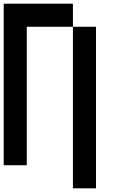

<svg xmlns="http://www.w3.org/2000/svg" viewBox="-20 -895 665 1040"><path d="M0 0V-875H375V-750H125V0ZM500 125H375V-750H500Z"/></svg>

Font: Galmuri7 Regular
Style: Regular
Weight: 400
Designer: Lee Minseo (quiple)
Version: Version 2.399;hotconv 1.1.1;makeotfexe 2.6.0 DEVELOPMENT